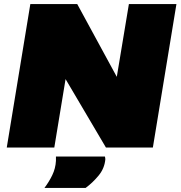

<svg xmlns="http://www.w3.org/2000/svg" viewBox="-20 -720 881 937"><path d="M13 0 128 -700H357L550 -345L609 -700H841L726 0H497L300 -334L245 0ZM253 44H492Q494 51 494 58Q490 102 461 137Q432 172 398 197H197Q219 168 235 135Q251 102 253 65Q253 60 253 54.5Q253 49 253 44Z"/></svg>

Font: Georama Expanded Black
Style: Italic
Weight: 900
Width: 7
Italic angle: -9°
Designer: Jean-Baptiste Levee
Foundry: Production Type
Version: Version 1.000